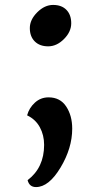

<svg xmlns="http://www.w3.org/2000/svg" viewBox="-20 -554 407 779"><path d="M195.5 -534Q230 -534 249.5 -514Q269 -494 269 -459.5Q269 -425 239.5 -395.5Q210 -366 175.5 -366Q141 -366 121 -386Q101 -406 101 -440Q101 -474 131 -504Q161 -534 195.5 -534ZM159 34Q159 -6 141.5 -38Q124 -70 90 -86Q98 -116 121.5 -137.5Q145 -159 177 -159Q224 -159 248.5 -122Q273 -85 273 -32Q273 47 225.5 126Q178 205 126 205Q99 205 92 177Q159 126 159 34Z"/></svg>

Font: Laila SemiBold
Style: Regular
Weight: 600
Designer: Hitesh Malaviya
Foundry: Indian Type Foundry
Version: Version 1.302;PS 1.0;hotconv 1.0.78;makeotf.lib2.5.61930; tt